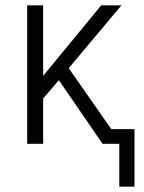

<svg xmlns="http://www.w3.org/2000/svg" viewBox="-20 -540 540 721"><path d="M428 161V0H365L201 -239L142 -170V0H82V-520H142V-255L360 -520H436L238 -284L398 -55H485V161Z"/></svg>

Font: Iosevka Fixed SS04 Light
Style: Regular
Weight: 300
Monospace: yes
Designer: Belleve Invis
Foundry: Belleve Invis
Version: Version 32.5.0